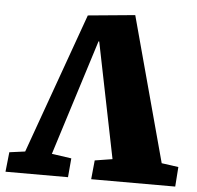

<svg xmlns="http://www.w3.org/2000/svg" viewBox="-51 -764 840 817"><g transform="rotate(5 368.5 -356.0)"><path d="M2 0 11 -84 78 -93 293 -693 494 -712 661 -94 733 -84 727 0H368L376 -81L451 -93L351 -587H348L192 -93L276 -81L269 0Z"/></g></svg>

Font: Literata 12pt ExtraBold
Style: Italic
Weight: 800
Italic angle: -2°
Designer: Latin by Veronika Burian and Jose Scaglione. Greek by Irene Vlachou. Cyrillic by Vera Evstafieva
Foundry: TypeTogether
Version: Version 3.002